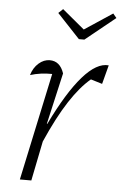

<svg xmlns="http://www.w3.org/2000/svg" viewBox="-51 -730 488 767"><g transform="rotate(5 193.0 -346.5)"><path d="M58 0 150 -431Q104 -432 62 -419Q71 -449 91.5 -467Q112 -485 136 -485Q177 -485 193 -437L146 -231H148Q211 -361 267.5 -425.5Q324 -490 372 -485L352 -409L306 -423Q264 -388 222 -323.5Q180 -259 136 -159L104 0ZM244 -579 153 -676 171 -693 260 -619 372 -693 386 -676 266 -579Z"/></g></svg>

Font: Piazzolla ExtraLight
Style: Italic
Weight: 200
Italic angle: -11.3°
Designer: Juan Pablo del Peral
Foundry: Huerta Tipografica
Version: Version 1.330